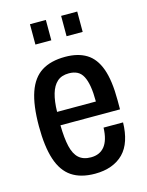

<svg xmlns="http://www.w3.org/2000/svg" viewBox="-112 -793 671 875"><g transform="rotate(-15 223.5 -355.5)"><path d="M227 12Q160 12 117.5 -16.5Q75 -45 55 -106Q35 -167 35 -263Q35 -362 56 -422.5Q77 -483 120.5 -510.5Q164 -538 232 -538Q292 -538 332 -513.5Q372 -489 392 -433.5Q412 -378 412 -285V-242H131Q132 -181 141 -142Q150 -103 171 -84Q192 -65 228 -65Q249 -65 265 -72Q281 -79 292.5 -93Q304 -107 310.5 -129Q317 -151 318 -181H410Q409 -134 397 -97.5Q385 -61 361.5 -37Q338 -13 304 -0.5Q270 12 227 12ZM132 -305H315Q315 -347 310 -376.5Q305 -406 295 -425Q285 -444 268.5 -452.5Q252 -461 229 -461Q194 -461 173.5 -442.5Q153 -424 143 -389.5Q133 -355 132 -305ZM116 -627V-723H191V-627ZM263 -627V-723H339V-627Z"/></g></svg>

Font: Archivo Condensed Medium
Style: Regular
Weight: 500
Width: 3
Designer: Hector Gatti
Foundry: Omnibus-Type
Version: Version 2.001